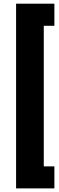

<svg xmlns="http://www.w3.org/2000/svg" viewBox="-20 -853 322 1043"><path d="M275.4 -712.9H217.8V50.8H275.4V170.4H67.4V-833H275.4Z"/></svg>

Font: Vazirmatn RD UI Black
Style: Regular
Weight: 900
Designer: Saber Rastikerdar
Foundry: Saber Rastikerdar
Version: Version 33.003